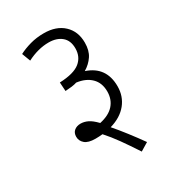

<svg xmlns="http://www.w3.org/2000/svg" viewBox="-172 -726 796 886"><g transform="rotate(-30 226.5 -282.5)"><path d="M67 -599Q94 -613 128 -622.5Q162 -632 201 -632Q267 -632 305.5 -596Q344 -560 344 -500Q344 -458 326 -431Q308 -404 278 -386Q374 -354 374 -250Q374 -197 342.5 -158Q311 -119 252 -102Q278 -72 307 -34.5Q336 3 363 41L320 67Q286 15 258.5 -23.5Q231 -62 203 -93Q185 -91 165 -91Q127 -91 109.5 -106Q92 -121 92 -143Q92 -164 105.5 -175Q119 -186 139 -186Q158 -186 177 -177Q196 -168 220 -143Q271 -154 296 -182.5Q321 -211 321 -253Q321 -299 293 -326.5Q265 -354 217 -360Q205 -356 189.5 -354Q174 -352 155 -351L152 -398Q228 -401 260.5 -427.5Q293 -454 293 -499Q293 -541 267 -562.5Q241 -584 199 -584Q143 -584 84 -554Z"/></g></svg>

Font: Noto Sans Condensed Light
Style: Regular
Weight: 300
Width: 3
Designer: Monotype Design Team
Foundry: Monotype Imaging Inc.
Version: Version 2.013; ttfautohint (v1.8.4.7-5d5b)